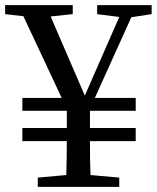

<svg xmlns="http://www.w3.org/2000/svg" viewBox="-30 -727 610 747"><path d="M560 -672V-707H348V-672L434 -661L300 -355L167 -663L253 -672V-707H-10V-672L61 -664L210 -346H57V-296H230V-229H57V-178H230C230 -135 229 -94 228 -46L117 -36V0H434V-36L322 -46C320 -95 320 -135 320 -178H498V-229H320V-296H498V-346H339L481 -660Z"/></svg>

Font: Noto Serif SC Medium
Style: Regular
Weight: 500
Designer: Ryoko NISHIZUKA 西塚涼子 (kana & ideographs); Frank Grießhammer (Latin, Greek & Cyrillic); Wenlong ZHANG 张文龙 (bopomofo); San
Foundry: Adobe Systems Incorporated
Version: Version 1.001;PS 1.001;hotconv 16.6.54;makeotf.lib2.5.65590